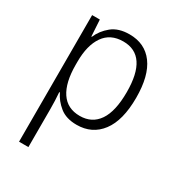

<svg xmlns="http://www.w3.org/2000/svg" viewBox="-185 -659 934 1014"><g transform="rotate(30 281.5 -151.5)"><path d="M85 240V-532H132L138 -432H141Q160 -477 200.5 -510Q241 -543 308 -543Q402 -543 453.5 -473.5Q505 -404 505 -270Q505 -132 451 -60.5Q397 11 303 11Q239 11 200 -20.5Q161 -52 142 -93H138Q142 -44 142 8V240ZM294 -38Q368 -38 407.5 -96Q447 -154 447 -271Q447 -494 298 -494Q220 -494 180.5 -437Q141 -380 141 -280V-262Q141 -153 179.5 -95.5Q218 -38 294 -38Z"/></g></svg>

Font: Noto Sans Mono SemiCondensed Light
Style: Regular
Weight: 300
Width: 4
Designer: Monotype Design Team
Foundry: Monotype Imaging Inc.
Version: Version 2.014; ttfautohint (v1.8.4.7-5d5b)